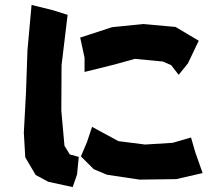

<svg xmlns="http://www.w3.org/2000/svg" viewBox="-20 -723 898 775"><path d="M107.4 -703.1 90.8 -519.5 85 -350.6 76.2 -187.5 82 -87.9 124 -16.6 174.8 10.7 273.4 32.2 291 -18.6 297.9 -89.8 261.7 -99.6 240.2 -134.8 227.5 -276.4 228.5 -460 252.9 -663.1 194.3 -681.6ZM303.7 -571.3 321.3 -490.2V-432.6L439.5 -461.9L524.4 -485.4L637.7 -474.6L670.9 -460L701.2 -420.9L738.3 -466.8L782.2 -558.6L688.5 -614.3L557.6 -626L432.6 -613.3ZM351.6 -210.9 331.1 -149.4 306.6 -91.8 358.4 -40 412.1 -17.6 543 2 691.4 0 797.9 -24.4 768.6 -107.4 751 -168 676.8 -146.5 565.4 -139.6 458 -153.3Z"/></svg>

Font: MaokenAssortedSans-Lite
Style: Lite
Weight: 400
Version: Version 1.400